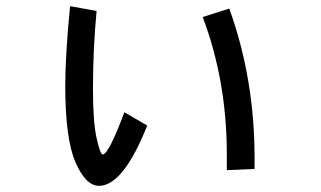

<svg xmlns="http://www.w3.org/2000/svg" viewBox="-20 -559 1040 622"><path d="M457 -152.3Q378.9 43 300.8 43Q257.8 43 224.6 -33.2Q191.4 -109.4 191.4 -281.2Q191.4 -378.9 207 -539.1L293 -523.4Q281.2 -402.3 281.2 -269.5Q281.2 -164.1 293 -111.3Q304.7 -58.6 312.5 -58.6Q332 -58.6 382.8 -195.3ZM804.7 -11.7 714.8 -7.8V-58.6Q714.8 -296.9 636.7 -503.9L722.7 -531.2Q804.7 -304.7 804.7 -46.9Z"/></svg>

Font: Droid Sans Fallback
Style: Regular
Weight: 400
Designer: Steve Matteson
Foundry: Ascender Corporation
Version: 3.00 (Khmer version)